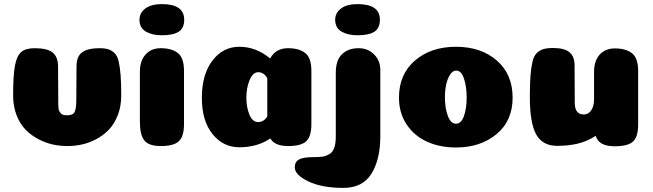

<svg xmlns="http://www.w3.org/2000/svg" viewBox="-20 -712 3182 936"><path d="M307 -150Q336 -150 344 -166.5Q352 -183 352 -227L353 -388Q353 -419 363.5 -438Q374 -457 399 -467Q424 -477 466 -477Q493 -477 510 -471Q527 -465 540 -451.5Q553 -438 559 -410.5Q565 -383 568 -344.5Q571 -306 571 -247Q571 -193 554 -150Q537 -107 510.5 -79.5Q484 -52 449 -33.5Q414 -15 379 -7.5Q344 0 308.5 0Q273 0 238 -7.5Q203 -15 167.5 -33.5Q132 -52 105 -79.5Q78 -107 61 -150Q44 -193 44 -247Q44 -345 53 -392.5Q62 -440 83.5 -458.5Q105 -477 149 -477Q211 -477 237 -455.5Q263 -434 263 -388L264 -228Q264 -212 264 -204.5Q264 -197 265 -186Q266 -175 269 -170Q272 -165 276.5 -159.5Q281 -154 288.5 -152Q296 -150 307 -150Z M660 -616Q660 -649 688.5 -670.5Q717 -692 769 -692Q878 -692 878 -616Q878 -574 850.5 -557Q823 -540 769 -540Q722 -540 691 -558Q660 -576 660 -616ZM877 -107Q877 -47 852 -23.5Q827 0 764 0Q705 0 683.5 -27.5Q662 -55 662 -118V-364Q662 -415 689.5 -446Q717 -477 763 -477Q817 -477 847 -453.5Q877 -430 877 -367Z M1147 6Q1068 6 1016 -58.5Q964 -123 964 -235Q964 -349 1015.5 -416.5Q1067 -484 1147 -484Q1228 -484 1297 -427Q1324 -477 1384 -477Q1438 -477 1468 -453.5Q1498 -430 1498 -367V-107Q1498 -47 1473 -23.5Q1448 0 1385 0Q1319 0 1298 -37Q1234 6 1147 6ZM1283 -331Q1266 -360 1239 -360Q1213 -360 1197 -322Q1181 -284 1181 -235Q1181 -189 1196 -153Q1211 -117 1238 -117Q1266 -117 1283 -144Z M1834 -372V-47Q1834 65 1791 134.5Q1748 204 1654 204Q1548 204 1482.5 172Q1417 140 1417 104Q1417 77 1437.5 65.5Q1458 54 1509 54Q1537 54 1553 51.5Q1569 49 1585.5 39.5Q1602 30 1609.5 8.5Q1617 -13 1617 -48V-357Q1617 -419 1647.5 -448Q1678 -477 1728 -477Q1774 -477 1804 -446.5Q1834 -416 1834 -372ZM1614 -616Q1614 -649 1642.5 -670.5Q1671 -692 1723 -692Q1832 -692 1832 -616Q1832 -574 1804.5 -557Q1777 -540 1723 -540Q1676 -540 1645 -558Q1614 -576 1614 -616Z M2255 -237Q2255 -289 2242 -328.5Q2229 -368 2204 -368Q2187 -368 2174 -348Q2161 -328 2155 -299Q2149 -270 2149 -237Q2149 -186 2163 -147.5Q2177 -109 2203 -109Q2229 -109 2242 -147Q2255 -185 2255 -237ZM2203 7Q2125 7 2062.5 -21Q2000 -49 1962.5 -105Q1925 -161 1925 -236Q1925 -350 2003 -417Q2081 -484 2203 -484Q2325 -484 2402 -417Q2479 -350 2479 -236Q2479 -123 2400.5 -58Q2322 7 2203 7Z M2782 -211Q2782 -154 2826 -154Q2841 -154 2852.5 -163.5Q2864 -173 2870 -190Q2876 -207 2876 -229V-363Q2876 -397 2888 -422.5Q2900 -448 2923 -462Q2946 -476 2977 -476Q3031 -476 3061 -452.5Q3091 -429 3091 -366V-106Q3091 -45 3066 -22Q3041 1 2978 1Q2951 1 2932 -4.5Q2913 -10 2901.5 -21Q2890 -32 2884 -50Q2843 -23 2797.5 -12Q2752 -1 2696 -1Q2625 -1 2594 -56.5Q2563 -112 2563 -239Q2563 -302 2566 -341.5Q2569 -381 2575.5 -409.5Q2582 -438 2595.5 -452Q2609 -466 2627.5 -472Q2646 -478 2676 -478Q2732 -478 2756.5 -457Q2781 -436 2781 -394Z"/></svg>

Font: Coiny
Style: Regular
Weight: 400
Version: Version 001.001